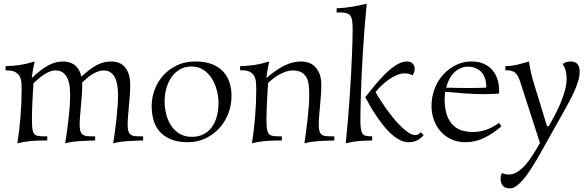

<svg xmlns="http://www.w3.org/2000/svg" viewBox="-20 -779 3261 1065"><path d="M773.9 0Q748.5 1 726.6 1.7Q704.6 2.4 684.6 3.9Q664.6 5.4 645.8 8.1Q627 10.7 607.9 16.1Q612.3 -12.2 617.2 -47.9Q622.1 -83.5 626 -119.9Q629.9 -156.2 632.3 -190.9Q634.8 -225.6 634.8 -252Q634.8 -277.3 631.3 -301.8Q627.9 -326.2 619.1 -345.5Q610.4 -364.7 594.7 -376.5Q579.1 -388.2 554.2 -388.2Q537.6 -388.2 521.5 -381.8Q505.4 -375.5 490.2 -366Q475.1 -356.4 461.4 -344.5Q447.8 -332.5 436 -321.8V-307.1Q436 -279.8 433.8 -250Q431.6 -220.2 429 -191.2Q426.3 -162.1 424.1 -135Q421.9 -107.9 421.9 -85.9Q421.9 -66.9 425 -54.7Q428.2 -42.5 435.3 -35.4Q442.4 -28.3 453.6 -25.6Q464.8 -22.9 481 -22.9H507.8V0Q482.4 1 460.4 1.7Q438.5 2.4 418.5 3.9Q398.4 5.4 379.6 8.1Q360.8 10.7 341.8 16.1Q346.2 -12.2 351.1 -47.9Q356 -83.5 360.1 -119.9Q364.3 -156.2 366.7 -190.9Q369.1 -225.6 369.1 -252Q369.1 -277.3 366 -301.8Q362.8 -326.2 353.8 -345.5Q344.7 -364.7 328.9 -376.5Q313 -388.2 288.1 -388.2Q271 -388.2 254.2 -381.3Q237.3 -374.5 221.9 -364Q206.5 -353.5 192.4 -341.1Q178.2 -328.6 166 -317.9Q164.1 -294.4 162.6 -268.8Q161.1 -243.2 159.9 -217.8Q158.7 -192.4 158 -168.5Q157.2 -144.5 157.2 -124Q157.2 -92.3 158.7 -72.8Q160.2 -53.2 166 -42Q171.9 -30.8 183.8 -26.9Q195.8 -22.9 216.8 -22.9H242.2V0H232.9Q187 0 149.2 3.4Q111.3 6.8 76.2 16.1Q87.4 -55.2 93.8 -130.6Q100.1 -206.1 100.1 -285.2Q100.1 -304.2 98.4 -322.8Q96.7 -341.3 88.9 -355.7Q81.1 -370.1 64.9 -379.2Q48.8 -388.2 20 -388.2H11.2V-412.1Q33.2 -413.1 51.5 -414.3Q69.8 -415.5 88.1 -418.2Q106.4 -420.9 126.5 -425.5Q146.5 -430.2 171.9 -438Q167.5 -416 162.8 -391.4Q158.2 -366.7 155.8 -346.2Q180.7 -369.1 202.4 -386.2Q224.1 -403.3 244.9 -414.8Q265.6 -426.3 286.6 -432.1Q307.6 -438 331.1 -438Q344.2 -438 359.4 -434.6Q374.5 -431.2 388.7 -422.1Q402.8 -413.1 414.1 -396.7Q425.3 -380.4 431.2 -354Q454.6 -375 475.1 -390.9Q495.6 -406.7 515.4 -417.2Q535.2 -427.7 555.2 -432.9Q575.2 -438 598.1 -438Q613.3 -438 631.3 -433.3Q649.4 -428.7 665 -414.6Q680.7 -400.4 691.4 -374.8Q702.1 -349.1 702.1 -307.1Q702.1 -279.8 700 -250Q697.8 -220.2 695.1 -191.2Q692.4 -162.1 690.2 -135Q688 -107.9 688 -85.9Q688 -66.9 691.2 -54.7Q694.3 -42.5 701.4 -35.4Q708.5 -28.3 719.7 -25.6Q731 -22.9 747.1 -22.9H773.9Z M1042 -410.2Q1005.9 -410.2 978 -394Q950.2 -377.9 931.4 -351.1Q912.6 -324.2 902.8 -289.3Q893.1 -254.4 893.1 -216.8Q893.1 -181.2 901.9 -146Q910.6 -110.8 929 -82.8Q947.3 -54.7 975.8 -37.4Q1004.4 -20 1043.9 -20Q1079.1 -20 1106.4 -33.2Q1133.8 -46.4 1152.8 -70.8Q1171.9 -95.2 1181.9 -130.4Q1191.9 -165.5 1191.9 -209Q1191.9 -241.2 1183.1 -276.6Q1174.3 -312 1156 -341.8Q1137.7 -371.6 1109.4 -390.9Q1081.1 -410.2 1042 -410.2ZM821.3 -190.9Q821.3 -237.3 837.9 -281.7Q854.5 -326.2 885.7 -360.8Q917 -395.5 961.9 -416.7Q1006.8 -438 1064 -438Q1118.2 -438 1156.2 -422.9Q1194.3 -407.7 1218.3 -381.6Q1242.2 -355.5 1253.2 -320.8Q1264.2 -286.1 1264.2 -247.1Q1264.2 -194.3 1245.6 -147.5Q1227.1 -100.6 1194.3 -65.7Q1161.6 -30.8 1117.7 -10.5Q1073.7 9.8 1022.9 9.8Q964.4 9.8 925.5 -7.1Q886.7 -23.9 863.5 -51.8Q840.3 -79.6 830.8 -115.7Q821.3 -151.9 821.3 -190.9Z M1834.5 0Q1808.6 1 1786.6 1.7Q1764.6 2.4 1744.9 3.9Q1725.1 5.4 1706.3 8.1Q1687.5 10.7 1668.5 16.1Q1672.9 -12.2 1677.5 -47.9Q1682.1 -83.5 1686.3 -119.9Q1690.4 -156.2 1692.9 -190.9Q1695.3 -225.6 1695.3 -252Q1695.3 -277.3 1693.1 -301.8Q1690.9 -326.2 1681.9 -345.5Q1672.9 -364.7 1654.3 -376.5Q1635.7 -388.2 1603 -388.2Q1584.5 -388.2 1565.4 -381.6Q1546.4 -375 1528.6 -365Q1510.7 -355 1494.9 -342.8Q1479 -330.6 1467.3 -319.8Q1465.8 -296.4 1464.1 -270.3Q1462.4 -244.1 1461.2 -218.5Q1460 -192.9 1459 -168.7Q1458 -144.5 1458 -124Q1458 -92.3 1459.7 -72.8Q1461.4 -53.2 1467.5 -42Q1473.6 -30.8 1485.8 -26.9Q1498 -22.9 1519 -22.9H1543.5V0Q1490.7 0 1451.7 3.4Q1412.6 6.8 1377.4 16.1Q1388.7 -55.2 1395 -130.6Q1401.4 -206.1 1401.4 -285.2Q1401.4 -304.2 1399.9 -322.8Q1398.4 -341.3 1390.6 -356.2Q1382.8 -371.1 1366.7 -380.1Q1350.6 -389.2 1321.3 -389.2H1312V-412.1Q1334 -413.1 1352.5 -414.3Q1371.1 -415.5 1389.4 -418.2Q1407.7 -420.9 1427.7 -425.5Q1447.8 -430.2 1473.1 -438Q1468.8 -416 1464.1 -391.4Q1459.5 -366.7 1457 -346.2Q1511.2 -392.1 1557.1 -415Q1603 -438 1650.4 -438Q1665.5 -438 1684.8 -433.3Q1704.1 -428.7 1721.2 -414.6Q1738.3 -400.4 1750.2 -374.8Q1762.2 -349.1 1762.2 -307.1Q1762.2 -279.8 1760 -250Q1757.8 -220.2 1755.1 -191.2Q1752.4 -162.1 1750.2 -135Q1748 -107.9 1748 -85.9Q1748 -66.4 1751.2 -54.2Q1754.4 -42 1761.5 -34.9Q1768.6 -27.8 1780 -25.4Q1791.5 -22.9 1808.1 -22.9H1834.5Z M2330.1 -29.8Q2316.4 -13.2 2296.4 -1.7Q2276.4 9.8 2246.1 9.8Q2220.7 9.8 2195.6 -3.7Q2170.4 -17.1 2147 -38.8Q2123.5 -60.5 2102.3 -88.1Q2081.1 -115.7 2062.7 -143.3Q2044.4 -170.9 2030 -196.5Q2015.6 -222.2 2006.3 -240.2Q2030.3 -270.5 2058.6 -305.2Q2086.9 -339.8 2116.9 -369.4Q2147 -398.9 2177.7 -418.5Q2208.5 -438 2237.3 -438Q2257.8 -438 2269 -426.5Q2280.3 -415 2280.3 -397.9Q2280.3 -389.6 2277.3 -380.1Q2274.4 -370.6 2268.1 -360.8Q2257.8 -367.2 2247.3 -369.6Q2236.8 -372.1 2223.1 -372.1Q2204.1 -372.1 2182.4 -363Q2160.6 -354 2139.2 -339.4Q2117.7 -324.7 2097.9 -306.2Q2078.1 -287.6 2063 -268.1Q2069.3 -256.3 2083.3 -234.1Q2097.2 -211.9 2115.7 -185.5Q2134.3 -159.2 2156.2 -131.3Q2178.2 -103.5 2200.7 -81.1Q2223.1 -58.6 2244.4 -44.2Q2265.6 -29.8 2283.2 -29.8Q2289.1 -29.8 2296.9 -32.2Q2304.7 -34.7 2313 -45.9ZM1979 -111.8Q1979 -80.1 1982.2 -62.3Q1985.4 -44.4 1992.9 -35.6Q2000.5 -26.9 2012.9 -24.9Q2025.4 -22.9 2044.4 -22.9V0Q2020.5 1 2003.2 1.5Q1985.8 2 1970 3.4Q1954.1 4.9 1937.3 7.6Q1920.4 10.3 1897.9 16.1Q1904.8 -50.3 1910.2 -116.5Q1915.5 -182.6 1919.9 -244.9Q1924.3 -307.1 1927.2 -364Q1930.2 -420.9 1932.1 -469Q1934.1 -517.1 1935.1 -554.9Q1936 -592.8 1936 -617.2Q1936 -646 1933.3 -664.1Q1930.7 -682.1 1922.9 -692.4Q1915 -702.6 1901.1 -706.3Q1887.2 -710 1865.2 -710H1847.2V-732.9Q1870.6 -733.9 1891.4 -736.1Q1912.1 -738.3 1931.9 -741.5Q1951.7 -744.6 1971.7 -749Q1991.7 -753.4 2014.2 -758.8Q2007.3 -689 2002 -620.4Q1996.6 -551.8 1992.7 -487.3Q1988.8 -422.9 1986.1 -364.5Q1983.4 -306.2 1981.9 -257.6Q1980.5 -209 1979.7 -171.6Q1979 -134.3 1979 -111.8Z M2665.5 -256.8Q2613.3 -256.8 2560.1 -260.7Q2506.8 -264.6 2449.2 -270Q2446.3 -247.1 2446.3 -226.1Q2446.8 -172.4 2460 -137.7Q2473.1 -103 2494.9 -82.8Q2516.6 -62.5 2544.4 -54.7Q2572.3 -46.9 2602.5 -46.9Q2621.6 -46.9 2638.9 -49.6Q2656.2 -52.2 2673.8 -58.1Q2691.4 -64 2709.7 -73.5Q2728 -83 2748.5 -97.2L2761.2 -78.1Q2712.4 -36.6 2664.3 -13.4Q2616.2 9.8 2561.5 9.8Q2517.6 9.8 2482.7 -6.6Q2447.8 -22.9 2423.6 -50.5Q2399.4 -78.1 2386.5 -114.5Q2373.5 -150.9 2373.5 -190.9Q2373.5 -243.2 2391.4 -288.3Q2409.2 -333.5 2439.7 -366.7Q2470.2 -399.9 2510.3 -418.9Q2550.3 -438 2594.2 -438Q2638.7 -438 2668.2 -423.1Q2697.8 -408.2 2715.6 -384.8Q2733.4 -361.3 2741 -333.3Q2748.5 -305.2 2748.5 -278.8Q2748.5 -273.4 2748.5 -269Q2748.5 -264.6 2747.6 -259.8Q2705.1 -256.8 2665.5 -256.8ZM2577.1 -409.2Q2552.2 -409.2 2532.5 -399.9Q2512.7 -390.6 2497.3 -374.8Q2481.9 -358.9 2471.4 -337.6Q2460.9 -316.4 2454.6 -293Q2489.3 -292 2512.9 -291.5Q2536.6 -291 2553.2 -291H2601.6Q2618.7 -291 2636.2 -291.5Q2653.8 -292 2677.2 -293V-297.9Q2677.2 -324.2 2669.9 -345Q2662.6 -365.7 2649.4 -379.9Q2636.2 -394 2617.7 -401.6Q2599.1 -409.2 2577.1 -409.2Z M3014.2 -79.1H3024.4Q3039.1 -106 3056.4 -138.2Q3073.7 -170.4 3088.4 -205.1Q3103 -239.7 3113 -275.1Q3123 -310.5 3123 -344.2Q3123 -366.2 3118.2 -386Q3113.3 -405.8 3101.1 -423.8Q3110.8 -431.6 3123 -434.8Q3135.3 -438 3147.5 -438Q3171.4 -438 3183.3 -423.1Q3195.3 -408.2 3195.3 -381.8Q3195.3 -357.4 3187 -329.3Q3178.7 -301.3 3165.8 -272.5Q3152.8 -243.7 3137.7 -215.8Q3122.6 -188 3109.4 -164.1L3017.1 0Q3003.4 24.9 2987.1 54.2Q2970.7 83.5 2953.1 113Q2935.5 142.6 2917.2 170.2Q2898.9 197.8 2880.4 219Q2861.8 240.2 2843.8 253.2Q2825.7 266.1 2809.1 266.1Q2781.2 266.1 2769 251Q2756.8 235.8 2756.8 213.4Q2756.8 204.1 2758.3 196.8Q2759.8 189.5 2763.2 181.2Q2770.5 184.1 2780.5 186.5Q2790.5 189 2801.8 189Q2826.2 189 2848.9 175Q2871.6 161.1 2893.1 137.2Q2914.6 113.3 2934.8 81.5Q2955.1 49.8 2975.1 14.2L2866.2 -323.2Q2860.4 -341.8 2853.8 -354.5Q2847.2 -367.2 2838.4 -374.8Q2829.6 -382.3 2818.1 -385.7Q2806.6 -389.2 2791 -389.2H2783.2V-412.1Q2804.7 -412.6 2820.6 -414.8Q2836.4 -417 2850.6 -420.4Q2864.7 -423.8 2879.6 -428.2Q2894.5 -432.6 2914.1 -438Q2916.5 -420.4 2919.4 -404.8Q2922.4 -389.2 2925.8 -374Q2929.2 -358.9 2933.6 -343.3Q2938 -327.6 2943.4 -310.1Z"/></svg>

Font: Simonetta
Style: Regular
Weight: 400
Version: Version 1.004